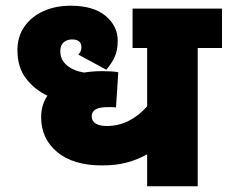

<svg xmlns="http://www.w3.org/2000/svg" viewBox="-20 -652 797 672"><path d="M757 -484H672V0H495V-112Q461 -93 423.5 -83Q386 -73 337 -73Q237 -73 180.5 -119.5Q124 -166 124 -242Q124 -285 146 -317Q100 -339 70.5 -378Q41 -417 41 -477Q41 -524 65.5 -559Q90 -594 132 -613Q174 -632 227 -632Q307 -632 349.5 -596.5Q392 -561 392 -510Q392 -476 381.5 -453Q371 -430 352 -408L254 -461Q259 -466 262 -472Q265 -478 265 -486Q265 -514 232 -514Q215 -514 203 -504Q191 -494 191 -473Q191 -443 214 -423.5Q237 -404 274 -398Q304 -403 338 -403Q353 -403 370 -402Q387 -401 394 -399L386 -276Q379 -277 371 -277Q363 -277 355 -277Q301 -277 301 -245Q301 -228 315 -219.5Q329 -211 353 -211Q395 -211 430.5 -229Q466 -247 495 -280V-484H444V-622H757Z"/></svg>

Font: Noto Sans Black
Style: Regular
Weight: 900
Designer: Monotype Design Team
Foundry: Monotype Imaging Inc.
Version: Version 2.007